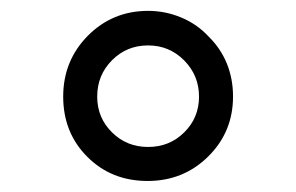

<svg xmlns="http://www.w3.org/2000/svg" viewBox="-20 -762 540 350"><path d="M250 -679.2Q210.9 -679.2 184.1 -652.1Q157.2 -625 157.2 -585.9Q157.2 -547.4 184.1 -520.8Q210.9 -494.1 250 -494.1Q289.1 -494.1 315.9 -520.8Q342.8 -547.4 342.8 -585.9Q342.8 -624.5 315.7 -651.9Q288.6 -679.2 250 -679.2ZM250 -742.2Q281.2 -742.2 310.1 -730.2Q338.9 -718.3 359.9 -695.8Q382.3 -673.8 393.6 -646Q404.8 -618.2 404.8 -585.9Q404.8 -521.5 359.6 -476.8Q314.5 -432.1 249 -432.1Q183.1 -432.1 139.2 -476.1Q95.2 -520 95.2 -585.9Q95.2 -651.4 140.1 -696.8Q185.1 -742.2 250 -742.2Z"/></svg>

Font: Pangururan
Style: Regular
Weight: 400
Designer: Uli Kozok
Foundry: Michael Everson and Uli Kozok
Version: Version 1.005